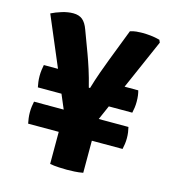

<svg xmlns="http://www.w3.org/2000/svg" viewBox="-100 -729 739 818"><g transform="rotate(15 270.0 -320.5)"><path d="M197.5 -220.5 28.5 -619.5Q48 -629.5 74 -637.5Q100 -645.5 123.5 -645.5Q149 -645.5 164.5 -632.8Q180 -620 190 -592L226.5 -494Q236.5 -467 247.5 -432.8Q258.5 -398.5 269 -356.5H274.5Q285.5 -394 298.5 -430.5Q311.5 -467 322 -494L376 -634Q390.5 -638.5 403.8 -639.8Q417 -641 430.5 -641Q447.5 -641 466.5 -639Q485.5 -637 506.5 -631.5L511.5 -620L336.5 -220.5ZM268.5 5.5Q256 5.5 234.2 4.5Q212.5 3.5 194 0V-264H340V0Q321.5 3.5 302.2 4.5Q283 5.5 268.5 5.5ZM59 -141.5Q57 -152 55.2 -164.2Q53.5 -176.5 53.5 -190.5Q53.5 -204 55.2 -216.5Q57 -229 59 -238.5H475.5Q478 -228 479.8 -215.8Q481.5 -203.5 481.5 -190.5Q481.5 -177.5 479.8 -165Q478 -152.5 475.5 -141.5ZM59 -301.5Q57 -311.5 55.2 -324Q53.5 -336.5 53.5 -350.5Q53.5 -365 55.2 -377.2Q57 -389.5 59 -400H198.5V-301.5ZM336 -301.5V-400H475.5Q478 -391.5 479.8 -379Q481.5 -366.5 481.5 -351Q481.5 -337.5 479.8 -325Q478 -312.5 475.5 -301.5Z"/></g></svg>

Font: Signika Negative
Style: Bold
Weight: 700
Designer: Anna Giedry
Foundry: Anna Giedry
Version: Version 2.001